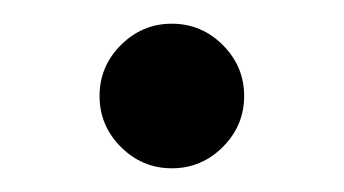

<svg xmlns="http://www.w3.org/2000/svg" viewBox="-20 -352 290 162"><path d="M125 -210Q100 -210 82 -228Q64 -246 64 -271Q64 -296 82 -314Q100 -332 125 -332Q150 -332 168 -314Q186 -296 186 -271Q186 -246 168 -228Q150 -210 125 -210Z"/></svg>

Font: Spectral
Style: Regular
Weight: 400
Designer: Jean-Baptiste Levee
Foundry: Production Type
Version: Version 1.002